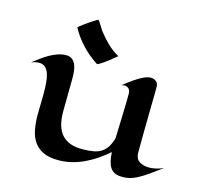

<svg xmlns="http://www.w3.org/2000/svg" viewBox="-107 -854 1034 984"><g transform="rotate(15 409.5 -361.5)"><path d="M818.8 -89.8Q782.2 -63 754.9 -43.5Q727.5 -23.9 704.1 -11.5Q680.7 1 659.2 6.1Q637.7 11.2 612.8 9.8Q593.8 8.8 580.3 1.7Q566.9 -5.4 558.1 -18.8Q549.3 -32.2 544.7 -52Q540 -71.8 538.6 -99.1Q510.7 -75.2 481 -54.7Q451.2 -34.2 419.2 -19.3Q387.2 -4.4 353.3 3.9Q319.3 12.2 283.7 12.2Q234.9 12.2 203.6 -2.4Q172.4 -17.1 154.1 -43.5Q135.7 -69.8 128.7 -106.4Q121.6 -143.1 121.6 -187Q121.6 -215.8 122.6 -243.7Q123.5 -271.5 123.5 -297.9Q123.5 -328.6 121.3 -355.5Q119.1 -382.3 112.5 -402.1Q106 -421.9 93.5 -433.3Q81.1 -444.8 60.5 -444.8Q43.5 -444.8 19.5 -436Q37.6 -450.2 57.4 -464.8Q77.1 -479.5 97.9 -491.2Q118.7 -502.9 140.4 -510.5Q162.1 -518.1 184.6 -518.1Q205.1 -518.1 217 -508.3Q229 -498.5 235.4 -483.2Q241.7 -467.8 243.7 -449Q245.6 -430.2 245.6 -412.1Q245.6 -363.8 244.6 -319.8Q243.7 -275.9 243.7 -231.9Q244.1 -193.8 252.4 -164.3Q260.7 -134.8 278.6 -114.3Q296.4 -93.8 325 -83.5Q353.5 -73.2 394.5 -74.2Q425.3 -74.7 448.5 -79.1Q471.7 -83.5 489 -94.7Q506.3 -106 518.3 -124.8Q530.3 -143.6 538.6 -172.9Q540 -237.8 542.5 -296.4Q544.9 -355 544.9 -413.1Q544.4 -424.8 539.1 -433.1Q534.7 -439.9 524.7 -443.8Q514.6 -447.8 496.6 -442.9Q510.7 -453.6 528.3 -466.8Q545.9 -480 564.2 -491.7Q582.5 -503.4 600.3 -511.2Q618.2 -519 633.8 -519Q650.4 -519 662.1 -509.3Q673.8 -499.5 673.8 -481Q673.8 -470.7 673.6 -444.6Q673.3 -418.5 672.6 -383.8Q671.9 -349.1 671.4 -310.1Q670.9 -271 670.4 -235.1Q669.9 -199.2 669.9 -169.9Q669.9 -140.6 669.9 -126Q670.9 -98.1 691.7 -85Q712.4 -71.8 742.7 -71.8Q760.7 -71.8 780.5 -76.4Q800.3 -81.1 818.8 -89.8ZM443.4 -582.5Q439.9 -579.6 432.6 -573.5Q425.3 -567.4 416 -560.1Q406.7 -552.7 396.2 -544.7Q385.7 -536.6 376.2 -530Q366.7 -523.4 359.1 -519.3Q351.6 -515.1 348.1 -515.1Q302.2 -544.4 265.1 -583.7Q228 -623 202.1 -670.4Q202.1 -671.4 208.7 -676.8Q215.3 -682.1 225.1 -689.5Q234.9 -696.8 246.6 -705.1Q258.3 -713.4 269 -720.2Q279.8 -727.1 287.6 -731.7Q295.4 -736.3 297.4 -736.3Q298.3 -736.3 303 -729.2Q307.6 -722.2 313.2 -713.4Q318.8 -704.6 323.7 -696.5Q328.6 -688.5 330.1 -686.5Q353.5 -655.8 381.3 -628.4Q409.2 -601.1 443.4 -582.5Z"/></g></svg>

Font: Eagle Lake
Style: Regular
Weight: 400
Designer: Astigmatic (AOETI)
Foundry: Astigmatic (AOETI)
Version: Version 1.000